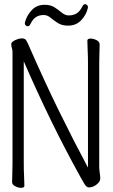

<svg xmlns="http://www.w3.org/2000/svg" viewBox="-20 -890 540 921"><path d="M401 -850Q394 -819 369.5 -793Q345 -767 307 -767Q277 -767 257.5 -779.5Q238 -792 222.5 -805Q207 -818 190 -818Q168 -818 152.5 -808Q137 -798 125 -773Q121 -764 113 -764Q108 -764 103.5 -768Q99 -772 99 -779Q99 -781 99.5 -782Q100 -783 100 -784Q108 -815 132 -841Q156 -867 194 -867Q224 -867 243 -854Q262 -841 277.5 -828.5Q293 -816 310 -816Q332 -816 348 -826Q364 -836 376 -861Q381 -870 388 -870Q393 -870 397.5 -866Q402 -862 402 -855Q402 -854 401.5 -853Q401 -852 401 -850ZM402 -589Q402 -620 400.5 -649Q399 -678 399 -695Q399 -705 415 -705Q428 -705 443 -697.5Q458 -690 458 -677Q458 -665 457 -639.5Q456 -614 456 -588V-88Q456 -79 458.5 -60.5Q461 -42 461 -33Q461 -19 443.5 -5Q426 9 406 9Q395 9 384.5 -8.5Q374 -26 368 -37Q292 -174 224 -313.5Q156 -453 94 -596V-105Q94 -74 95.5 -45Q97 -16 97 1Q97 11 81 11Q68 11 53 3.5Q38 -4 38 -17Q38 -29 39 -54.5Q40 -80 40 -106V-641Q40 -650 37 -659.5Q34 -669 34 -676V-680Q36 -690 54 -698Q72 -706 86 -706Q88 -706 90 -705.5Q92 -705 93 -705Q102 -703 106 -696Q110 -689 114 -681Q192 -502 263.5 -356.5Q335 -211 402 -86Z"/></svg>

Font: Moon Stars Kai HW Light
Style: Regular
Weight: 300
Designer: GuiWonder
Version: Version 1.101